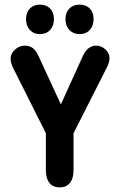

<svg xmlns="http://www.w3.org/2000/svg" viewBox="-20 -803 518 833"><path d="M179 -225V-64Q179 -29 194.5 -9.5Q210 10 239 10Q268 10 283.5 -9.5Q299 -29 299 -64V-225L443 -509Q455 -531 455 -552Q455 -572 437.5 -588.5Q420 -605 397 -605Q360 -605 339 -559L244 -350L149 -556Q138 -582 123.5 -593.5Q109 -605 88 -605Q64 -605 45 -588Q26 -571 26 -548Q26 -529 39 -504ZM153 -783Q126 -783 109.5 -766Q93 -749 93 -720Q93 -691 109.5 -673Q126 -655 153 -655Q181 -655 197.5 -673Q214 -691 214 -720Q214 -749 197.5 -766Q181 -783 153 -783ZM325 -783Q298 -783 281 -766Q264 -749 264 -720Q264 -691 281 -673Q298 -655 325 -655Q353 -655 369.5 -673Q386 -691 386 -720Q386 -749 369.5 -766Q353 -783 325 -783Z"/></svg>

Font: Beiruti
Style: Bold
Weight: 700
Designer: Arlette Boutros
Foundry: Boutros
Version: Version 1.41